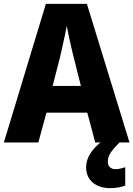

<svg xmlns="http://www.w3.org/2000/svg" viewBox="-20 -736 689 992"><path d="M472 0 431 -154H220L178 0H0L217 -716H429L649 0ZM360 -443Q355 -463 348 -492.5Q341 -522 335 -552Q329 -582 325 -602Q321 -581 315 -552.5Q309 -524 302.5 -495.5Q296 -467 291 -444L252 -292H398ZM537 100Q537 118 548 128Q559 138 577 138Q591 138 604.5 134.5Q618 131 627 128V223Q613 228 594 232Q575 236 550 236Q493 236 459 207Q425 178 425 128Q425 104 435 79.5Q445 55 467.5 30Q490 5 526 -20L598 0Q565 32 551 54Q537 76 537 100Z"/></svg>

Font: Noto Sans Khmer SemiCondensed ExtraBold
Style: Regular
Weight: 800
Width: 4
Designer: Danh Hong and the Monotype Design Team
Foundry: Monotype Imaging Inc.
Version: Version 2.004